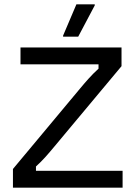

<svg xmlns="http://www.w3.org/2000/svg" viewBox="-20 -870 632 890"><path d="M342.5 -700 419.2 -845V-850H334.2L272.5 -705V-700ZM548.3 0V-78.3H146.7V-98.3C180 -128.3 205.8 -159.2 230.8 -189.2L543.3 -563.3V-650H75V-571.7H436.7V-551.7C402.5 -520.8 376.7 -490 350.8 -459.2L40 -86.7V0Z"/></svg>

Font: Familjen Grotesk
Style: Regular
Weight: 400
Designer: Anders Wikstroem, Jonas Baeckman, Matilda Gysing, Kristian Moeller
Foundry: Familjen STHLM AB
Version: Version 2.000